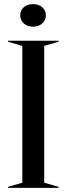

<svg xmlns="http://www.w3.org/2000/svg" viewBox="-20 -909 322 929"><path d="M19 -5 88 -25V-687L19 -707V-712H263V-707L194 -687V-25L263 -5V0H19ZM78 -835Q78 -859 95 -874Q112 -889 140 -889Q168 -889 185 -873.5Q202 -858 202 -835Q202 -811 184.5 -795.5Q167 -780 140 -780Q112 -780 95 -795.5Q78 -811 78 -835Z"/></svg>

Font: Nyght Serif
Style: Regular
Weight: 400
Designer: Maksym Kobuzan
Version: Version 0.410